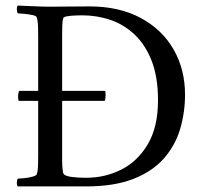

<svg xmlns="http://www.w3.org/2000/svg" viewBox="-20 -666 733 689"><path d="M301 -643Q408 -643 485 -601.5Q562 -560 603 -488.5Q644 -417 644 -326Q644 -264 627 -205Q610 -146 569.5 -99Q529 -52 460 -24.5Q391 3 288 3H44Q40 -1 40.5 -11Q41 -21 44 -25Q50 -25 66 -26.5Q82 -28 96.5 -32Q111 -36 112 -41Q116 -53 116.5 -72Q117 -91 117 -113V-304H48Q45 -304 45 -318.5Q45 -333 49 -340H117V-530Q117 -552 116.5 -571.5Q116 -591 112 -603Q111 -609 96.5 -612Q82 -615 66 -616.5Q50 -618 44 -618Q41 -622 40.5 -632Q40 -642 44 -646Q74 -645 103 -643.5Q132 -642 160 -642Q189 -642 229 -642.5Q269 -643 301 -643ZM356 -304H203V-112Q203 -105 203 -89.5Q203 -74 204.5 -59.5Q206 -45 208 -42Q214 -34 237.5 -31Q261 -28 288 -28Q358 -28 416.5 -58Q475 -88 511 -149.5Q547 -211 547 -306Q547 -389 524.5 -447Q502 -505 463.5 -541.5Q425 -578 376.5 -594.5Q328 -611 275 -611Q269 -611 253 -610.5Q237 -610 223 -608Q209 -606 207 -601Q204 -591 203.5 -574.5Q203 -558 203 -540Q203 -537 203 -534Q203 -531 203 -528V-340H356Q359 -340 359 -325.5Q359 -311 356 -304Z"/></svg>

Font: Amiri
Style: Regular
Weight: 400
Designer: Khaled Hosny
Version: Version 0.114